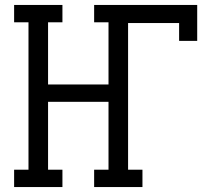

<svg xmlns="http://www.w3.org/2000/svg" viewBox="-20 -755 840 775"><path d="M232 0H37V-70H95V-665H37V-735H232V-665H174V-414H418V-665H360V-735H776V-590H703V-662H497V-70H555V0H360V-70H418V-344H174V-70H232Z"/></svg>

Font: Iosevka Etoile
Style: Regular
Weight: 400
Designer: Belleve Invis
Foundry: Belleve Invis
Version: Version 33.2.4